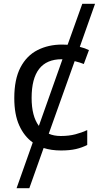

<svg xmlns="http://www.w3.org/2000/svg" viewBox="-20 -780 520 1008"><path d="M300 10Q250 10 209 -3L134 208H67L152 -32Q107 -64 81 -121.5Q55 -179 55 -265Q55 -364 87.5 -426Q120 -488 177 -517Q234 -546 306 -546Q320 -546 335 -545L412 -760H479L399 -534Q427 -527 447 -517L420 -444Q410 -448 397.5 -452Q385 -456 372 -459L236 -78Q263 -66 299 -66Q342 -66 376 -75Q410 -84 438 -97V-19Q411 -5 378.5 2.5Q346 10 300 10ZM146 -266Q146 -170 184 -119L308 -469H304Q146 -469 146 -266Z"/></svg>

Font: Noto Sans
Style: Regular
Weight: 400
Designer: Monotype Design Team
Foundry: Monotype Imaging Inc.
Version: Version 1.902